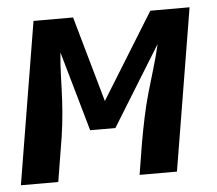

<svg xmlns="http://www.w3.org/2000/svg" viewBox="-50 -567 693 614"><g transform="rotate(-5 296.5 -260.0)"><path d="M-7 0 79 -520H206L284 -245L454 -520H580L494 0H374L391 -104Q398 -143 406 -181.5Q414 -220 425 -258.5Q436 -297 447.5 -335Q459 -373 468 -412L310 -156H229L156 -412Q152 -373 151 -335Q150 -297 148 -258.5Q146 -220 141.5 -181.5Q137 -143 130 -104L113 0Z"/></g></svg>

Font: Iosevka SS04 Extended Oblique
Style: Bold
Weight: 700
Width: 7
Italic angle: -9°
Monospace: yes
Designer: Belleve Invis
Foundry: Belleve Invis
Version: Version 19.0.0; ttfautohint (v1.8.4)